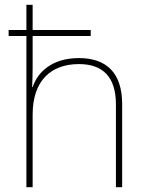

<svg xmlns="http://www.w3.org/2000/svg" viewBox="-20 -780 613 800"><path d="M116 -760H90V-655H16V-630H90V0H116V-302C116 -446 194 -513 309 -513C406 -513 463 -462 463 -345V0H489V-346C489 -477 423 -538 309 -538C197 -538 137 -480 116 -417H114C115 -446 116 -466 116 -496V-630H358V-655H116Z"/></svg>

Font: Noto Kufi Arabic Thin
Style: Regular
Weight: 100
Designer: Monotype Design Team, David Williams, Khaled Hosny
Foundry: Google LLC
Version: Version 2.109